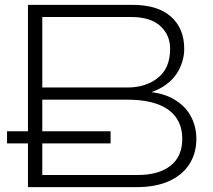

<svg xmlns="http://www.w3.org/2000/svg" viewBox="-20 -770 876 790"><path d="M9 -230H95V-750H525Q629 -750 683.5 -701.5Q738 -653 738 -569Q738 -526 717 -484Q696 -442 650 -413Q629 -400 603 -391Q649 -385 682 -369Q737 -341 762.5 -296.5Q788 -252 788 -199Q788 -140 759.5 -95Q731 -50 676 -25Q621 0 541 0H95V-180H9ZM154 -410H505Q580 -410 630 -450Q680 -490 680 -569Q680 -626 639.5 -663Q599 -700 520 -700H154ZM154 -50H547Q633 -50 681.5 -88Q730 -126 730 -199Q730 -277 672.5 -318.5Q615 -360 502 -360H154V-230H435V-180H154Z"/></svg>

Font: Bounded
Style: Regular
Weight: 200
Designer: Vlad Churkin
Version: Version 1.0